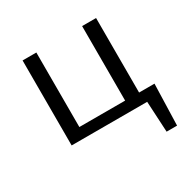

<svg xmlns="http://www.w3.org/2000/svg" viewBox="-133 -537 798 810"><g transform="rotate(-30 266.5 -132.0)"><path d="M78 -414H145V-51H368V-414H436V-51H511L505 150H454L446 0H78Z"/></g></svg>

Font: LXGW Bright GB
Style: Regular
Weight: 400
Designer: Christian Thalmann (Catharsis Fonts)
Foundry: LXGW / Christian Thalmann (Catharsis Fonts) / Fontworks Inc.
Version: Version 5.510